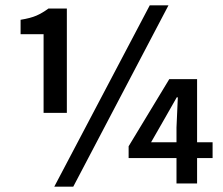

<svg xmlns="http://www.w3.org/2000/svg" viewBox="-20 -686 835 718"><path d="M143 -264V-558H57V-612Q94 -618 116 -627.5Q138 -637 161 -654H230V-264ZM183 12 540 -666H610L254 12ZM640 0V-95H461V-139L613 -390H717V-154H775V-95H717V0ZM545 -154H640V-209L645 -322H641L596 -243Z"/></svg>

Font: CV Source Sans Light
Style: Bold
Weight: 600
Designer: Paul D. Hunt
Foundry: Adobe Systems Incorporated
Version: Version 3.001